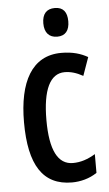

<svg xmlns="http://www.w3.org/2000/svg" viewBox="-54 -781 470 827"><g transform="rotate(-5 181.0 -367.5)"><path d="M215 -745C179 -745 160 -724 160 -683C160 -643 180 -621 215 -621C250 -621 268 -643 268 -683C268 -723 251 -745 215 -745ZM224 10C260 10 300 0 332 -22V-103C299 -83 268 -73 235 -73C170 -73 137 -137 137 -267C137 -398 170 -466 233 -466C258 -466 283 -459 312 -443L340 -522C310 -539 275 -550 226 -550C98 -550 40 -440 40 -266C40 -81 98 10 224 10Z"/></g></svg>

Font: Noto Sans Sinhala UI ExtraCondensed Medium
Style: Regular
Weight: 500
Width: 2
Designer: Jelle Bosma - Monotype Design Team
Foundry: Monotype Imaging Inc.
Version: Version 2.006